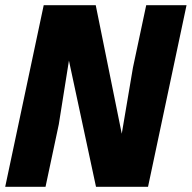

<svg xmlns="http://www.w3.org/2000/svg" viewBox="-28 -718 737 738"><path d="M140 -698H340L440 -204L483 -458L534 -698H689L541 0H341L237 -485L198 -240L147 0H-8Z"/></svg>

Font: Azeret Mono
Style: Bold Italic
Weight: 700
Italic angle: -12°
Designer: Martin Vácha
Foundry: Displaay
Version: Version 1.000; Glyphs 3.0.3, build 3074